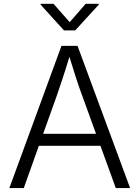

<svg xmlns="http://www.w3.org/2000/svg" viewBox="-20 -962 713 982"><path d="M27.8 0H101.6L178.7 -216.3H493.7L572.3 0H645.5L376.5 -727.5H294.4ZM253.9 -942.4H187.5V-938.5L307.1 -806.6H364.7L485.4 -938.5V-942.4H418L336.4 -848.6ZM200.7 -277.8 271.5 -475.6C287.6 -522 308.6 -584 335 -671.4C361.3 -585 381.3 -523.9 399.4 -475.6L471.2 -277.8Z"/></svg>

Font: Raveo Light
Style: Regular
Weight: 300
Designer: Jakub Foglar, Rasmus Andersson (Inter)
Foundry: Jakubfoglar.com
Version: Version 1.100;Glyphs 3.2.3 (3260)